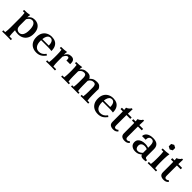

<svg xmlns="http://www.w3.org/2000/svg" viewBox="367 -2290 4114 4114"><g transform="rotate(45 2424.0 -233.0)"><path d="M26 212Q22 193 26 175H81Q86 139 88.5 102.5Q91 66 91 26V-264Q91 -343 81 -411H31Q27 -430 31 -448Q76 -448 116.5 -451Q157 -454 201 -462Q196 -446 194 -423.5Q192 -401 191 -383L201 -338V26Q201 66 203.5 102.5Q206 139 211 175H286Q290 193 286 212Q245 210 210 210Q175 210 146 210Q118 210 88.5 210Q59 210 26 212ZM340 -463Q397 -463 442 -438Q487 -413 513.5 -361.5Q540 -310 540 -231Q540 -152 510 -97Q480 -42 427 -13.5Q374 15 302 15Q235 15 192 -7Q149 -29 115 -62L201 -144Q201 -95 217.5 -69.5Q234 -44 257.5 -34.5Q281 -25 301 -25Q355 -25 386.5 -74.5Q418 -124 418 -222Q418 -320 389 -368Q360 -416 310 -416Q275 -416 249.5 -395Q224 -374 201 -338L191 -383Q212 -417 250 -440Q288 -463 340 -463Z M859 15Q792 15 739.5 -12Q687 -39 657 -92.5Q627 -146 627 -224Q627 -301 657 -354Q687 -407 739.5 -435Q792 -463 859 -463Q921 -463 967.5 -440Q1014 -417 1040.5 -367.5Q1067 -318 1067 -239Q1038 -244 1007.5 -245.5Q977 -247 934 -247H726V-282H944Q944 -352 921 -389.5Q898 -427 854 -427Q817 -427 793 -402Q769 -377 757.5 -332.5Q746 -288 746 -227Q746 -135 782.5 -86Q819 -37 885 -37Q927 -37 964 -56Q1001 -75 1037 -124Q1046 -119 1053 -113Q1060 -107 1067 -99Q1024 -41 975 -13Q926 15 859 15Z M1145 2Q1141 -17 1145 -35H1200Q1205 -71 1207.5 -107.5Q1210 -144 1210 -184V-264Q1210 -343 1200 -411H1150Q1146 -430 1150 -448Q1195 -448 1235 -451Q1275 -454 1320 -462Q1315 -446 1312.5 -422.5Q1310 -399 1310 -371L1320 -322V-184Q1320 -144 1322.5 -107.5Q1325 -71 1330 -35H1414Q1418 -17 1414 2Q1360 0 1326.5 0Q1293 0 1265 0Q1237 0 1207.5 0Q1178 0 1145 2ZM1437 -323Q1441 -362 1433.5 -383.5Q1426 -405 1403 -405Q1381 -405 1361 -385Q1341 -365 1320 -322L1310 -371Q1334 -416 1366.5 -439.5Q1399 -463 1448 -463Q1491 -463 1514 -446Q1537 -429 1545 -398Q1553 -367 1550 -323Z M1604 2Q1600 -17 1604 -35H1659Q1664 -71 1666.5 -107.5Q1669 -144 1669 -184V-264Q1669 -343 1659 -411H1609Q1605 -430 1609 -448Q1654 -448 1694 -451Q1734 -454 1779 -462Q1774 -446 1771.5 -423.5Q1769 -401 1769 -383L1779 -338V-184Q1779 -144 1781.5 -107.5Q1784 -71 1789 -35H1833Q1837 -17 1833 2Q1801 0 1776.5 0Q1752 0 1724 0Q1696 0 1666.5 0Q1637 0 1604 2ZM1902 2Q1898 -17 1902 -35H1947Q1952 -71 1954.5 -107.5Q1957 -144 1957 -184V-317Q1957 -356 1943.5 -382.5Q1930 -409 1890 -409Q1854 -409 1827 -391Q1800 -373 1779 -338L1769 -383Q1793 -419 1834 -441Q1875 -463 1936 -463Q1994 -463 2023.5 -440Q2053 -417 2071 -376Q2069 -361 2068 -344Q2067 -327 2067 -312V-184Q2067 -144 2069.5 -107.5Q2072 -71 2077 -35H2122Q2126 -17 2122 2Q2090 0 2065.5 0Q2041 0 2012 0Q1984 0 1959.5 0Q1935 0 1902 2ZM2191 2Q2187 -17 2191 -35H2236Q2241 -71 2243.5 -107.5Q2246 -144 2246 -184V-317Q2246 -356 2232.5 -382.5Q2219 -409 2179 -409Q2140 -409 2114 -391Q2088 -373 2067 -338L2057 -383Q2082 -419 2122 -441Q2162 -463 2225 -463Q2283 -463 2312 -440Q2341 -417 2359 -376Q2358 -361 2357 -344Q2356 -327 2356 -312V-184Q2356 -144 2358.5 -107.5Q2361 -71 2366 -35H2420Q2424 -17 2420 2Q2388 0 2358.5 0Q2329 0 2301 0Q2273 0 2248.5 0Q2224 0 2191 2Z M2722 15Q2655 15 2602.5 -12Q2550 -39 2520 -92.5Q2490 -146 2490 -224Q2490 -301 2520 -354Q2550 -407 2602.5 -435Q2655 -463 2722 -463Q2784 -463 2830.5 -440Q2877 -417 2903.5 -367.5Q2930 -318 2930 -239Q2901 -244 2870.5 -245.5Q2840 -247 2797 -247H2589V-282H2807Q2807 -352 2784 -389.5Q2761 -427 2717 -427Q2680 -427 2656 -402Q2632 -377 2620.5 -332.5Q2609 -288 2609 -227Q2609 -135 2645.5 -86Q2682 -37 2748 -37Q2790 -37 2827 -56Q2864 -75 2900 -124Q2909 -119 2916 -113Q2923 -107 2930 -99Q2887 -41 2838 -13Q2789 15 2722 15Z M3191 15Q3133 15 3099 -9.5Q3065 -34 3065 -95V-310Q3065 -340 3064.5 -375Q3064 -410 3062 -445Q3060 -480 3056 -511Q3075 -517 3094 -528.5Q3113 -540 3127.5 -555.5Q3142 -571 3148 -588Q3164 -591 3180 -588Q3176 -518 3175 -448.5Q3174 -379 3174 -309V-98Q3174 -62 3185.5 -48Q3197 -34 3218 -34Q3232 -34 3247.5 -41Q3263 -48 3275 -61Q3283 -56 3289.5 -49Q3296 -42 3301 -34Q3283 -13 3258 1Q3233 15 3191 15ZM2995 -406Q2991 -428 2995 -448H3289Q3293 -428 3289 -406Z M3538 15Q3480 15 3446 -9.5Q3412 -34 3412 -95V-310Q3412 -340 3411.5 -375Q3411 -410 3409 -445Q3407 -480 3403 -511Q3422 -517 3441 -528.5Q3460 -540 3474.5 -555.5Q3489 -571 3495 -588Q3511 -591 3527 -588Q3523 -518 3522 -448.5Q3521 -379 3521 -309V-98Q3521 -62 3532.5 -48Q3544 -34 3565 -34Q3579 -34 3594.5 -41Q3610 -48 3622 -61Q3630 -56 3636.5 -49Q3643 -42 3648 -34Q3630 -13 3605 1Q3580 15 3538 15ZM3342 -406Q3338 -428 3342 -448H3636Q3640 -428 3636 -406Z M3858 15Q3790 15 3746.5 -19.5Q3703 -54 3703 -117Q3703 -164 3728 -194.5Q3753 -225 3796 -240.5Q3839 -256 3892 -256Q3928 -256 3953 -250.5Q3978 -245 3998 -238V-197Q3961 -214 3919 -214Q3876 -214 3846 -190.5Q3816 -167 3816 -120Q3816 -79 3835.5 -55Q3855 -31 3891 -31Q3924 -31 3950.5 -47Q3977 -63 3998 -85L4005 -43Q3979 -18 3944.5 -1.5Q3910 15 3858 15ZM4108 -306V-89Q4108 -57 4123 -46Q4138 -35 4169 -35Q4172 -17 4169 2Q4150 6 4130.5 8Q4111 10 4096 10Q4054 10 4033 -4Q4012 -18 4005 -43L3998 -85V-304Q3998 -361 3980 -393.5Q3962 -426 3918 -426Q3877 -426 3856.5 -398.5Q3836 -371 3841 -323H3728Q3728 -361 3750.5 -393Q3773 -425 3817.5 -444Q3862 -463 3927 -463Q4020 -463 4064 -423Q4108 -383 4108 -306Z M4474 -35Q4478 -17 4474 2Q4440 0 4409 0Q4378 0 4350 0Q4322 0 4291 0Q4260 0 4225 2Q4221 -17 4225 -35H4285Q4290 -71 4292.5 -107.5Q4295 -144 4295 -184V-264Q4295 -343 4285 -411H4230Q4226 -430 4230 -448Q4277 -448 4325 -451Q4373 -454 4420 -462Q4414 -439 4411 -402.5Q4408 -366 4406.5 -328.5Q4405 -291 4405 -264V-184Q4405 -144 4407.5 -107.5Q4410 -71 4415 -35ZM4350 -678 4411 -645V-573L4350 -540L4289 -573V-645Z M4719 15Q4661 15 4627 -9.5Q4593 -34 4593 -95V-310Q4593 -340 4592.5 -375Q4592 -410 4590 -445Q4588 -480 4584 -511Q4603 -517 4622 -528.5Q4641 -540 4655.5 -555.5Q4670 -571 4676 -588Q4692 -591 4708 -588Q4704 -518 4703 -448.5Q4702 -379 4702 -309V-98Q4702 -62 4713.5 -48Q4725 -34 4746 -34Q4760 -34 4775.5 -41Q4791 -48 4803 -61Q4811 -56 4817.5 -49Q4824 -42 4829 -34Q4811 -13 4786 1Q4761 15 4719 15ZM4523 -406Q4519 -428 4523 -448H4817Q4821 -428 4817 -406Z"/></g></svg>

Font: Poltawski Nowy Medium
Style: Regular
Weight: 500
Version: Version 1.001;gftools[0.9.25]